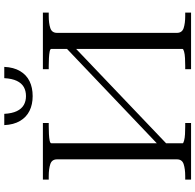

<svg xmlns="http://www.w3.org/2000/svg" viewBox="-28 -908 935 920"><g transform="rotate(-90 440.0 -447.5)"><path d="M176 -128 673 -601 701 -584 205 -111ZM40 0V-28H56Q91 -28 114 -35.5Q137 -43 137 -68V-642Q137 -667 114 -674.5Q91 -682 56 -682H40V-710H311V-682H295Q276 -682 257.5 -681Q239 -680 226.5 -677.5Q214 -675 214 -669V-40Q214 -37 226.5 -33.5Q239 -30 257.5 -29Q276 -28 295 -28H311V0ZM569 0V-28H585Q603 -28 622 -29Q641 -30 653.5 -33.5Q666 -37 666 -41V-670Q666 -675 653.5 -677.5Q641 -680 622 -681Q603 -682 585 -682H569V-710H840V-682H824Q789 -682 766 -674.5Q743 -667 743 -642V-68Q743 -43 766 -35.5Q789 -28 824 -28H840V0ZM440 -759Q400 -759 369.5 -774Q339 -789 321 -819.5Q303 -850 301 -895H355Q357 -858 368 -835Q379 -812 397.5 -801.5Q416 -791 440 -791Q465 -791 483.5 -801.5Q502 -812 513 -835Q524 -858 526 -895H580Q578 -850 560 -819.5Q542 -789 511.5 -774Q481 -759 440 -759Z"/></g></svg>

Font: Roboto Serif 120pt Expanded Light
Style: Regular
Weight: 300
Width: 7
Designer: Greg Gazdowicz
Foundry: Commercial Type
Version: Version 1.008